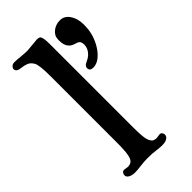

<svg xmlns="http://www.w3.org/2000/svg" viewBox="-259 -921 1000 1000"><g transform="rotate(-45 241.0 -421.0)"><path d="M36.1 0ZM309.6 -42.5 335 -45.9Q343.3 -45.9 348.1 -39.1Q353 -32.2 353 -26.4Q353 -20.5 350.8 -15.4Q348.6 -10.3 343.3 -5.9Q325.7 8.8 280.3 3.4L234.9 -1.5Q223.1 -2.4 200 -2.4Q176.8 -2.4 148.9 1.2Q121.1 4.9 105 4.9Q88.9 4.9 78.9 1.7Q68.8 -1.5 63.5 -5.9Q53.7 -13.2 53.7 -22.9Q53.7 -32.7 58.8 -39.3Q64 -45.9 72.3 -45.9L98.1 -42.5Q127 -42.5 136.7 -68.8Q146.5 -93.3 146.5 -169.4V-660.6Q146.5 -744.6 134.5 -764.6Q122.6 -784.7 106.4 -791Q90.3 -797.4 72.3 -799.3Q36.1 -802.2 36.1 -823.7Q36.1 -830.6 43.7 -838.4Q51.3 -846.2 64.5 -846.2Q77.6 -846.2 87.4 -845.2L107.4 -843.3Q139.2 -840.3 156.2 -840.3L231 -847.2Q249.5 -847.2 254.4 -838.9Q262.2 -824.2 262.2 -783.7V-169.4Q262.2 -91.3 271 -71.3Q279.8 -51.3 288.6 -46.9Q297.4 -42.5 309.6 -42.5ZM310.5 -556.6Q310.5 -571.8 330.3 -580.6Q350.1 -589.4 360.1 -598.4Q370.1 -607.4 376.5 -617.2Q387.2 -635.3 387.2 -652.1Q387.2 -668.9 381.6 -676.8Q376 -684.6 357.9 -689.7Q339.8 -694.8 330.3 -703.4Q320.8 -711.9 315.9 -722.7Q309.1 -739.3 309.1 -761.5Q309.1 -783.7 315.7 -794.9Q322.3 -806.2 332.5 -814.5Q355.5 -833 387.2 -833Q418.9 -833 439.2 -803.2Q459.5 -773.4 459.5 -729.7Q459.5 -686 449 -653.8Q438.5 -621.6 421.4 -595.2Q404.3 -568.8 382.3 -552Q360.4 -535.2 335.4 -535.2Q310.5 -535.2 310.5 -556.6Z"/></g></svg>

Font: Stoke
Style: Regular
Weight: 400
Designer: Nicole Fally
Foundry: Nicole Fally
Version: Version 1.002